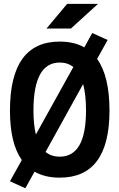

<svg xmlns="http://www.w3.org/2000/svg" viewBox="-20 -921 626 1006"><path d="M112.8 65.4 32.2 28.8 94.2 -82.5Q32.2 -170.4 32.2 -341.8Q32.2 -703.1 293 -703.1Q368.2 -703.1 421.9 -672.9L463.4 -748L543.9 -711.4L488.8 -612.3Q553.7 -522 553.7 -341.8Q553.7 9.8 293 9.8Q215.3 9.8 161.1 -21.5ZM293 -100.1Q430.7 -100.1 430.7 -341.8Q430.7 -424.8 415.5 -480.5L218.8 -125Q248.5 -100.1 293 -100.1ZM168 -216.3 364.3 -569.8Q335 -593.3 293 -593.3Q155.3 -593.3 155.3 -341.8Q155.3 -267.6 168 -216.3ZM223.6 -771.5 332 -900.9H493.7L351.6 -771.5Z"/></svg>

Font: CaskaydiaCove NFP SemiBold
Style: Regular
Weight: 600
Designer: Aaron Bell
Foundry: Saja Typeworks
Version: Version 2111.001; VTT 6.35;Nerd Fonts 3.1.1